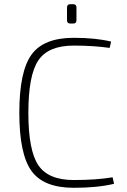

<svg xmlns="http://www.w3.org/2000/svg" viewBox="-20 -882 603 914"><path d="M314 -862H329Q344 -862 344 -846V-786Q344 -770 329 -770H314Q299 -770 299 -786V-846Q299 -862 314 -862ZM516 -38 523 -7Q444 12 331 12Q188 12 130 -68Q72 -148 72 -345Q72 -542 130 -622Q188 -702 331 -702Q436 -702 509 -684L502 -654Q424 -665 331 -665Q210 -665 162.5 -594.5Q115 -524 115 -345Q115 -166 162.5 -95.5Q210 -25 331 -25Q439 -25 516 -38Z"/></svg>

Font: Exo 2.0 Extra Light
Style: Regular
Weight: 250
Designer: Natanael Gama
Version: Version 1.001;PS 001.001;hotconv 1.0.70;makeotf.lib2.5.58329